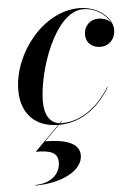

<svg xmlns="http://www.w3.org/2000/svg" viewBox="-52 -510 563 805"><g transform="rotate(-5 229.0 -107.5)"><path d="M170.5 165C170.5 221.5 122 252.5 65 252.5V255C173.5 255 265 210 265 145C265 92.5 204 74 121 74L184.5 10C287 10 359 -56.5 402 -129.5L400 -130.5C357 -59.5 286.5 4 198 4C195.5 4 193 4 190.5 4L199 -5H196.5L188 3.5C146 -1.5 126 -39.5 126 -93C126 -218 207.5 -464 327.5 -464C380 -464 424.5 -432 440.5 -396.5C429.5 -412.5 408 -419 386 -419C353 -419 326.5 -392.5 326.5 -358.5C326.5 -318.5 356 -300.5 387.5 -300.5C422.5 -300.5 450 -327 450 -367.5C450 -414 396 -470 310.5 -470C159.5 -470 27.5 -302.5 27.5 -148.5C27.5 -53 83 9 181.5 10L78 114C138 114 170.5 124.5 170.5 165Z"/></g></svg>

Font: Bodoni* 72pt Medium
Style: Italic
Weight: 500
Italic angle: -13°
Version: Version 2.3